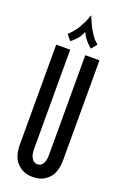

<svg xmlns="http://www.w3.org/2000/svg" viewBox="-160 -879 602 933"><g transform="rotate(20 141.0 -412.0)"><path d="M252.9 -637.7Q252.9 -637.7 216.8 -637.7Q179.7 -637.7 179.7 -637.7Q179.7 -637.7 179.7 -625Q179.7 -611.3 179.7 -587.9Q179.7 -544.9 179.7 -478.5Q179.7 -411.1 179.7 -342.8Q179.7 -256.8 179.7 -190.4Q179.7 -124 179.7 -124Q179.7 -124 179.7 -124Q179.7 -124 179.7 -124Q179.7 -108.4 177.7 -96.7Q174.8 -84 169.9 -76.2Q165 -67.4 157.2 -63.5Q150.4 -59.6 140.6 -59.6Q140.6 -59.6 140.6 -59.6Q140.6 -59.6 140.6 -59.6Q132.8 -59.6 126 -63.5Q118.2 -67.4 113.3 -76.2Q107.4 -84 104.5 -96.7Q101.6 -108.4 101.6 -125Q101.6 -125 101.6 -191.4Q101.6 -257.8 101.6 -342.8Q101.6 -411.1 101.6 -478.5Q101.6 -545.9 101.6 -587.9Q101.6 -611.3 101.6 -625Q101.6 -637.7 101.6 -637.7Q101.6 -637.7 65.4 -637.7Q29.3 -637.7 29.3 -637.7Q29.3 -637.7 29.3 -571.3Q29.3 -504.9 29.3 -418.9Q29.3 -350.6 29.3 -283.2Q29.3 -215.8 29.3 -171.9Q29.3 -149.4 29.3 -135.7Q29.3 -122.1 29.3 -122.1Q29.3 -122.1 29.3 -122.1Q29.3 -122.1 29.3 -122.1Q29.3 -90.8 37.1 -66.4Q43.9 -43 59.6 -27.3Q75.2 -10.7 95.7 -2Q115.2 5.9 140.6 5.9Q140.6 5.9 140.6 5.9Q140.6 5.9 140.6 5.9Q166 5.9 186.5 -2Q207 -10.7 222.7 -27.3Q238.3 -43 245.1 -66.4Q252.9 -90.8 252.9 -122.1Q252.9 -122.1 252.9 -188.5Q252.9 -254.9 252.9 -341.8Q252.9 -377.9 252.9 -416Q252.9 -453.1 252.9 -487.3Q252.9 -550.8 252.9 -594.7Q252.9 -637.7 252.9 -637.7ZM217.8 -706.1Q217.8 -706.1 217.8 -706.1Q217.8 -706.1 217.8 -706.1Q207 -714.8 195.3 -727.5Q184.6 -741.2 174.8 -757.8Q164.1 -775.4 156.2 -793Q147.5 -811.5 140.6 -830.1Q140.6 -830.1 140.6 -830.1Q140.6 -830.1 140.6 -830.1Q133.8 -811.5 126 -793Q117.2 -775.4 107.4 -757.8Q96.7 -741.2 85 -727.5Q74.2 -714.8 63.5 -706.1Q63.5 -706.1 75.2 -691.4Q87.9 -676.8 87.9 -676.8Q87.9 -676.8 87.9 -676.8Q87.9 -676.8 87.9 -676.8Q95.7 -682.6 102.5 -689.5Q110.4 -696.3 117.2 -704.1Q124 -711.9 129.9 -721.7Q135.7 -731.4 140.6 -744.1Q140.6 -744.1 140.6 -744.1Q140.6 -744.1 140.6 -744.1Q146.5 -731.4 152.3 -721.7Q159.2 -711.9 166 -704.1Q172.9 -696.3 179.7 -689.5Q186.5 -682.6 194.3 -676.8Q194.3 -676.8 206.1 -691.4Q217.8 -706.1 217.8 -706.1Z"/></g></svg>

Font: AgendaMediumCondGoodkids
Style: AgendaMediumCondGoodkids
Weight: 500
Designer: ""
Version: ""